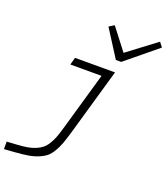

<svg xmlns="http://www.w3.org/2000/svg" viewBox="-203 -861 1065 1219"><g transform="rotate(20 329.0 -251.0)"><path d="M325.2 -719.2 359.9 -741.2 472.2 -595.2 666 -741.2 689.9 -710 478 -536.1H441.9ZM334 -7.8Q319.3 42 307.9 73.2Q296.4 104.5 279.5 132.8Q262.7 161.1 243.7 176.8Q224.6 192.4 194.3 205.1Q164.1 217.8 127.2 223.9Q90.3 230 36.1 233.9L-32.2 238.8V188L33.2 184.1Q75.7 181.6 106.2 176.3Q136.7 170.9 161.1 160.2Q185.5 149.4 201.9 135.7Q218.3 122.1 232.2 99.1Q246.1 76.2 256.1 50.5Q266.1 24.9 276.9 -13.2L391.1 -410.2H180.2L193.8 -460H463.9Z"/></g></svg>

Font: IntelOne Mono Light
Style: Italic
Weight: 300
Italic angle: -16°
Designer: Fred Shallcrass
Foundry: Frere-Jones Type LLC
Version: Version 1.200;hotconv 1.1.0;makeotfexe 2.6.0;FJTRelease1.2